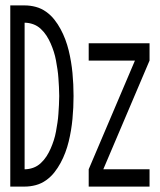

<svg xmlns="http://www.w3.org/2000/svg" viewBox="-20 -690 590 710"><path d="M18 0V-670H71Q92 -670 112.5 -664.5Q133 -659 150.5 -646.5Q168 -634 181 -617.5Q194 -601 204 -582.5Q214 -564 221.5 -544Q229 -524 234 -503.5Q239 -483 242.5 -462Q246 -441 248 -420Q250 -399 251 -377.5Q252 -356 252 -335Q252 -314 251 -292.5Q250 -271 248 -250Q246 -229 242.5 -208Q239 -187 234 -166.5Q229 -146 221.5 -126Q214 -106 204 -87.5Q194 -69 181 -52.5Q168 -36 150.5 -23.5Q133 -11 112.5 -5.5Q92 0 71 0ZM71 -64Q87 -64 102.5 -69.5Q118 -75 130.5 -86.5Q143 -98 152 -112Q161 -126 167.5 -141Q174 -156 179 -171.5Q184 -187 187 -203.5Q190 -220 192.5 -236.5Q195 -253 196 -269Q197 -285 198 -301.5Q199 -318 199 -335Q199 -352 198 -368.5Q197 -385 196 -401Q195 -417 192.5 -433.5Q190 -450 187 -466.5Q184 -483 179 -498.5Q174 -514 167.5 -529Q161 -544 152 -558Q143 -572 130.5 -583.5Q118 -595 102.5 -600.5Q87 -606 71 -606ZM308 0V-64L479 -466H308V-530H533V-466L362 -64H533V0Z"/></svg>

Font: Lode
Style: Regular
Weight: 400
Monospace: yes
Designer: Belleve Invis
Foundry: Belleve Invis
Version: Version 29.2.0; ttfautohint (v1.8.3)